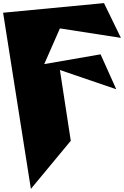

<svg xmlns="http://www.w3.org/2000/svg" viewBox="-137 -907 799 1237"><path d="M-117 -825 62 310 319 0 249 -456 612 -332 511 -557 148 -494 249 -724 642 -663 533 -887Z"/></svg>

Font: Chaingun
Style: Regular
Weight: 400
Version: Version 0.91